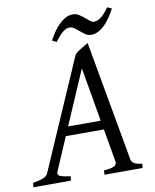

<svg xmlns="http://www.w3.org/2000/svg" viewBox="-105 -864 753 931"><g transform="rotate(-10 271.5 -398.5)"><path d="M181.2 -216.8 111.3 -54.2Q104.5 -39.1 118.9 -32.5Q133.3 -25.9 170.9 -21L168 0H-17.1L-14.2 -21Q16.6 -26.9 35.2 -33.4Q53.7 -40 60.1 -54.2L297.9 -600.1Q304.2 -606 313 -612.1Q321.8 -618.2 331.1 -623.8Q340.3 -629.4 348.9 -634.5Q357.4 -639.6 363.8 -643.1L469.2 -54.2Q470.2 -47.4 472.9 -42.2Q475.6 -37.1 481.4 -33Q487.3 -28.8 497.3 -25.9Q507.3 -22.9 522.9 -21L521 0H333L335 -21Q369.6 -23.4 384.8 -31Q399.9 -38.6 397 -54.2L368.7 -216.8ZM360.8 -261.2 314.9 -526.9 200.2 -261.2ZM508.8 -787.6Q498.5 -768.1 485.6 -748.5Q472.7 -729 457.5 -713.6Q442.4 -698.2 425 -688.7Q407.7 -679.2 388.7 -679.2Q373 -679.2 360.6 -687.5Q348.1 -695.8 336.7 -705.8Q325.2 -715.8 313.7 -724.1Q302.2 -732.4 289.6 -732.4Q272.5 -732.4 254.9 -717Q237.3 -701.7 216.8 -674.3L195.8 -684.6Q206.1 -704.1 219 -723.4Q231.9 -742.7 247.3 -758.1Q262.7 -773.4 280.3 -783Q297.9 -792.5 316.4 -792.5Q332.5 -792.5 345.9 -784.2Q359.4 -775.9 371.1 -765.9Q382.8 -755.9 393.1 -747.6Q403.3 -739.3 413.6 -739.3Q430.7 -739.3 449.5 -754.6Q468.3 -770 486.8 -797.4Z"/></g></svg>

Font: Gentium Plus Am
Style: Italic
Weight: 400
Italic angle: -8°
Designer: J. Victor Gaultney, Annie Olsen, Iska Routamaa, Becca Hirsbrunner
Foundry: SIL International
Version: Version 5.000